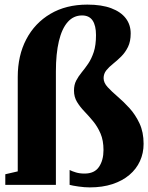

<svg xmlns="http://www.w3.org/2000/svg" viewBox="-20 -802 644 833"><path d="M369.5 11Q346.5 11 320.5 7.2Q294.5 3.5 282 0V-64.5Q294 -58.5 309.8 -53.8Q325.5 -49 347 -49Q390 -49 409.5 -78Q429 -107 429 -151Q429 -193 416 -223Q403 -253 384 -276Q365 -299 346 -318.8Q327 -338.5 314 -360Q301 -381.5 301 -409Q301 -434 310.5 -452.2Q320 -470.5 334.2 -487.8Q348.5 -505 362.8 -526Q377 -547 386.8 -576.5Q396.5 -606 396.5 -650Q396.5 -691 381.8 -713Q367 -735 336 -735Q299 -735 273.8 -706.5Q248.5 -678 235.5 -623.5Q222.5 -569 222.5 -492V0H3V-46L57 -58.5V-468Q57 -561 94 -631.5Q131 -702 198.8 -742Q266.5 -782 359 -782Q421 -782 462.8 -766.2Q504.5 -750.5 525.8 -722.5Q547 -694.5 547 -657Q547 -622 535.2 -598.2Q523.5 -574.5 506 -557Q488.5 -539.5 470.8 -525.5Q453 -511.5 441.2 -496.8Q429.5 -482 429.5 -463Q429.5 -443 447 -424Q464.5 -405 490.2 -383Q516 -361 541.8 -332.8Q567.5 -304.5 585.2 -266.8Q603 -229 603 -178Q603 -137.5 587.2 -103Q571.5 -68.5 541.2 -43Q511 -17.5 467.8 -3.2Q424.5 11 369.5 11Z"/></svg>

Font: Merriweather 72pt Black
Style: Regular
Weight: 900
Version: Version 2.100